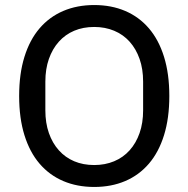

<svg xmlns="http://www.w3.org/2000/svg" viewBox="-20 -730 748 762"><path d="M354 12Q286 12 231 -11.5Q176 -35 137 -80.5Q98 -126 77 -193.5Q56 -261 56 -349Q56 -437 77 -504.5Q98 -572 137 -617.5Q176 -663 231 -686.5Q286 -710 354 -710Q422 -710 477 -686.5Q532 -663 571 -617.5Q610 -572 631 -504.5Q652 -437 652 -349Q652 -261 631 -193.5Q610 -126 571 -80.5Q532 -35 477 -11.5Q422 12 354 12ZM354 -75Q397 -75 433 -90Q469 -105 494.5 -133.5Q520 -162 534 -202Q548 -242 548 -292V-406Q548 -456 534 -496Q520 -536 494.5 -564.5Q469 -593 433 -608Q397 -623 354 -623Q310 -623 274.5 -608Q239 -593 213.5 -564.5Q188 -536 174 -496Q160 -456 160 -406V-292Q160 -242 174 -202Q188 -162 213.5 -133.5Q239 -105 274.5 -90Q310 -75 354 -75Z"/></svg>

Font: IBM Plex Sans KR Text
Style: Regular
Weight: 450
Designer: Mike Abbink; Paul van der Laan; Pieter van Rosmalen; Wujin Sim; Chorong Kim; Dohee Lee;
Foundry: Sandoll Inc.
Version: Version 1.001